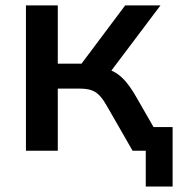

<svg xmlns="http://www.w3.org/2000/svg" viewBox="-20 -559 670 712"><path d="M194.3 0V-230.5H273.4C324.7 -230.5 346.7 -217.8 375.5 -167.5L471.7 0H520.5V132.8H620.1V-87.9H549.3L483.9 -201.7C453.6 -253.9 427.2 -282.7 393.1 -297.4L575.2 -539.1H444.3L282.2 -322.8H194.3V-539.1H76.2V0Z"/></svg>

Font: Winston Medium
Style: Regular
Weight: 500
Designer: Vernon Adams, Kim Jin-seong, David Berlow, Cristiano Sobral
Foundry: The Winston Project Authors
Version: Version 3.004